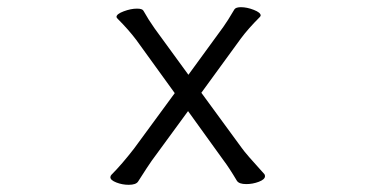

<svg xmlns="http://www.w3.org/2000/svg" viewBox="-20 -503 1040 534"><path d="M364 2Q358 11 338 11Q320 11 303.5 4.5Q287 -2 287 -10Q287 -14 290 -17Q319 -46 353 -90L466 -244L359 -392Q338 -420 307 -451Q304 -454 304 -456Q304 -464 324 -471.5Q344 -479 361 -479Q376 -479 379 -473Q393 -448 410 -424L504 -295L601 -428Q612 -443 632 -477Q636 -483 650 -483Q667 -483 686 -475.5Q705 -468 705 -460Q705 -458 702 -455Q670 -423 650 -396L540 -245L652 -92Q663 -76 715 -19Q717 -17 717 -13Q717 -4 700 2.5Q683 9 665 9Q645 9 639 0Q617 -37 601 -58L503 -194L402 -56Q392 -42 364 2Z"/></svg>

Font: Iansui 0.93
Style: Regular
Weight: 400
Designer: But Ko / Fontworks Inc.
Foundry: zi-hi.com / Fontworks Inc.
Version: Version 0.931